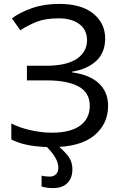

<svg xmlns="http://www.w3.org/2000/svg" viewBox="-20 -744 628 984"><path d="M519 -547Q519 -474 473 -431.5Q427 -389 350 -377V-373Q440 -361 487 -316.5Q534 -272 534 -202Q534 -108 462 -49Q390 10 246 10Q188 10 135.5 1.5Q83 -7 38 -29V-111Q84 -88 140 -76Q196 -64 245 -64Q341 -64 390.5 -100Q440 -136 440 -202Q440 -270 382 -301Q324 -332 220 -332H118V-407H215Q321 -407 373.5 -442.5Q426 -478 426 -538Q426 -592 386 -621Q346 -650 282 -650Q214 -650 170 -633Q126 -616 84 -589L41 -650Q83 -681 144.5 -702.5Q206 -724 283 -724Q398 -724 458.5 -674Q519 -624 519 -547ZM279 116Q279 89 261.5 60.5Q244 32 211 0H273Q299 20 325 50.5Q351 81 351 124Q351 168 325.5 194Q300 220 251 220Q220 220 193 212V156Q210 161 236 161Q254 161 266.5 149.5Q279 138 279 116Z"/></svg>

Font: Apis
Style: Regular
Weight: 400
Designer: Monotype Design Team
Foundry: Monotype Imaging Inc.
Version: Version 2.000; build 0001